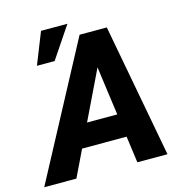

<svg xmlns="http://www.w3.org/2000/svg" viewBox="-168 -885 937 988"><g transform="rotate(-15 301.0 -391.0)"><path d="M391.6 -567.9 117.7 0H-53.7L325.2 -710.9H434.1ZM442.4 0 362.8 -583.5 367.7 -710.9H470.2L603 0ZM479.5 -264.6 457.5 -141.6H97.2L119.1 -264.6ZM71.8 -613.3 138.7 -781.7H279.3L166 -613.3Z"/></g></svg>

Font: Roboto ExtraBold
Style: Italic
Weight: 800
Designer: Christian Robertson
Foundry: Google
Version: Version 3.009; 2024